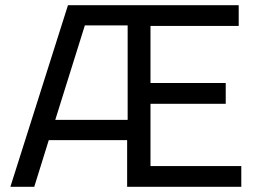

<svg xmlns="http://www.w3.org/2000/svg" viewBox="-20 -720 980 740"><path d="M20 0 242 -700H900V-620H560V-400H850V-320H560V-80H910V0H470V-180H168L112 0ZM193 -258H472V-622H307Z"/></svg>

Font: Tektur
Style: Regular
Weight: 400
Designer: Adam Jagosz
Foundry: Adam Jagosz
Version: Version 1.005;gftools[0.9.30]